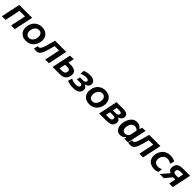

<svg xmlns="http://www.w3.org/2000/svg" viewBox="673 -2604 4709 4709"><g transform="rotate(45 3028.0 -249.0)"><path d="M12 0Q22 -48 34 -104.5Q45 -155 58 -217L68.5 -266.5Q84 -339 95 -392Q106 -444.5 117.5 -498H564.5Q553 -444.5 542 -392Q531 -339 515.5 -266.5L505 -217Q492 -155 481.2 -104.5Q470.5 -54 459 0H332Q343.5 -54 354.2 -104.5Q365 -155 378 -217L388.5 -266.5Q397 -306 403.5 -337.5Q410 -369 416.5 -397.5H223Q217 -369 210.5 -337.5Q204 -306 195.5 -267L185 -217Q172 -155 161.2 -104.5Q150.5 -54 139 0Z M852 12.5Q782.5 12.5 733.5 -11.5Q684.5 -35.5 655.8 -76.5Q627 -117.5 618.5 -169Q615 -191 615 -213.5Q615 -244 621.5 -276Q644.5 -387.5 719 -449.2Q793.5 -511 899 -511Q966.5 -511 1015.5 -487.5Q1064.5 -464 1093.8 -423.2Q1123 -382.5 1132 -331Q1136 -308.5 1136 -285.5Q1136 -255 1129 -223Q1106.5 -115.5 1034 -51.5Q961.5 12.5 852 12.5ZM856 -92.5Q914.5 -92.5 951.8 -134.2Q989 -176 1001 -235.5Q1006.5 -261 1006.5 -284.5Q1006.5 -303 1003 -320.5Q994.5 -359 968 -382.5Q941.5 -406 897.5 -406Q839.5 -406 800.8 -365.5Q762 -325 749.5 -263Q744.5 -239.5 744.5 -217.5Q744.5 -197.5 748.5 -179.5Q756.5 -140.5 783.5 -116.5Q810.5 -92.5 856 -92.5Z M1204 10.5Q1186 10.5 1164.2 8.2Q1142.5 6 1127 2L1155.5 -104Q1163 -102.5 1171 -101.8Q1179 -101 1183.5 -101Q1215.5 -101 1237.2 -131.2Q1259 -161.5 1275 -208.8Q1291 -256 1305 -307Q1318.5 -356.5 1332 -405Q1345.5 -453.5 1357.5 -498H1747Q1735.5 -444.5 1724.2 -391.8Q1713 -339 1698 -266.5L1687.5 -217Q1674 -155 1663.5 -104.5Q1653 -54 1641.5 0H1514.5Q1526 -54 1536.5 -104.5Q1547 -155 1560.5 -217L1571 -266.5Q1579 -306 1586 -337.5Q1592.5 -369 1598.5 -397.5H1445Q1435.5 -362 1425.5 -326.5Q1415.5 -290.5 1407 -258Q1384.5 -177.5 1361.2 -117Q1338 -56.5 1301.8 -23Q1265.5 10.5 1204 10.5Z M1770.5 0Q1782 -52.5 1793 -103.5Q1803.5 -154.5 1816.5 -216.5L1827 -266Q1842.5 -338 1853.5 -391Q1864.5 -443.5 1876 -498L2002 -502Q1994 -463.5 1986.5 -427.5Q1978.5 -391 1970.5 -352H2059.5Q2157 -352 2208.5 -304.5Q2245.5 -270 2245.5 -211.5Q2245.5 -189 2240 -163Q2229 -111 2205 -74.8Q2181 -38.5 2135.8 -19.2Q2090.5 0 2016.5 0ZM1916 -95.5H1996Q2041 -95.5 2072.2 -110.8Q2103.5 -126 2114 -173Q2116.5 -185.5 2116.5 -196Q2116.5 -212 2110 -223.5Q2098.5 -241.5 2077.8 -249Q2057 -256.5 2035 -256.5H1950Q1941 -214.5 1933 -176.8Q1925 -139 1916 -95.5Z M2485.5 10.5Q2413.5 10.5 2359.5 -2.8Q2305.5 -16 2279.5 -29L2310 -137Q2337.5 -121.5 2383 -107.8Q2428.5 -94 2477.5 -94Q2535 -94 2559 -111Q2583 -128 2587.5 -148.5Q2589 -156 2589 -162Q2589 -208 2507 -208H2408L2426.5 -294H2518Q2563.5 -294 2587.8 -307.5Q2612 -321 2617.5 -345Q2618.5 -351 2618.5 -356Q2618.5 -377 2599.5 -389.5Q2575.5 -405 2531 -405Q2496.5 -405 2457.2 -395.8Q2418 -386.5 2370 -363.5L2382 -473.5Q2415 -489 2462.5 -499.5Q2510 -510 2563 -510Q2625 -510 2670 -491.5Q2715 -473 2736 -438.5Q2750 -415 2750 -385.5Q2750 -371.5 2747 -356Q2738.5 -312.5 2709.2 -290Q2680 -267.5 2643 -258L2640.5 -247.5Q2658 -241.5 2677.5 -227.5Q2697 -213.5 2708 -187.5Q2713.5 -173.5 2713.5 -155Q2713.5 -139 2709.5 -119.5Q2702.5 -85.5 2680.8 -55.8Q2659 -26 2612.8 -7.8Q2566.5 10.5 2485.5 10.5Z M3051 12.5Q2981.5 12.5 2932.5 -11.5Q2883.5 -35.5 2854.8 -76.5Q2826 -117.5 2817.5 -169Q2814 -191 2814 -213.5Q2814 -244 2820.5 -276Q2843.5 -387.5 2918 -449.2Q2992.5 -511 3098 -511Q3165.5 -511 3214.5 -487.5Q3263.5 -464 3292.8 -423.2Q3322 -382.5 3331 -331Q3335 -308.5 3335 -285.5Q3335 -255 3328 -223Q3305.5 -115.5 3233 -51.5Q3160.5 12.5 3051 12.5ZM3055 -92.5Q3113.5 -92.5 3150.8 -134.2Q3188 -176 3200 -235.5Q3205.5 -261 3205.5 -284.5Q3205.5 -303 3202 -320.5Q3193.5 -359 3167 -382.5Q3140.5 -406 3096.5 -406Q3038.5 -406 2999.8 -365.5Q2961 -325 2948.5 -263Q2943.5 -239.5 2943.5 -217.5Q2943.5 -197.5 2947.5 -179.5Q2955.5 -140.5 2982.5 -116.5Q3009.5 -92.5 3055 -92.5Z M3385 0Q3396.5 -54.5 3407.5 -104.5Q3418 -154.5 3431 -216.5L3441.5 -266Q3457 -338 3468 -391Q3479 -443.5 3490.5 -498H3736Q3799.5 -498 3835.8 -479.2Q3872 -460.5 3884.5 -430Q3892.5 -411 3892.5 -390Q3892.5 -377.5 3889.5 -364Q3880 -321 3852 -297.2Q3824 -273.5 3789 -265L3787 -256Q3806 -250 3824 -234.5Q3842 -219 3851 -192.5Q3855.5 -179.5 3855.5 -162.5Q3855.5 -146 3851 -126Q3843 -86.5 3821 -58.2Q3799 -30 3752.8 -15Q3706.5 0 3624.5 0ZM3593.5 -403Q3588 -375.5 3583 -351Q3577.5 -326 3570.5 -293.5H3660.5Q3707 -293.5 3729.5 -307.5Q3752 -321.5 3757 -345.5Q3758.5 -352.5 3758.5 -359Q3758.5 -377.5 3745 -388.5Q3726.5 -403 3690 -403ZM3528 -95.5H3619Q3673 -95.5 3697.2 -107.8Q3721.5 -120 3728 -148.5Q3729.5 -156 3729.5 -163Q3729.5 -211 3648 -211H3553Q3545 -175 3539.2 -148.2Q3533.5 -121.5 3528 -95.5Z M4122 12.5Q4051.5 12.5 4010.5 -27.5Q3951.5 -84 3951.5 -190.5Q3951.5 -229.5 3960.5 -272.5Q3983 -379.5 4043 -445.2Q4103 -511 4192 -511Q4242.5 -511 4284 -490Q4325.5 -469 4348.5 -434.5H4359.5L4376.5 -498L4492.5 -504.5L4384.5 0H4257L4269 -56.5H4259Q4230 -20.5 4194.5 -4Q4159 12.5 4122 12.5ZM4182.5 -97Q4194 -97 4204 -99Q4259 -110 4293 -169L4331.5 -350Q4289 -400.5 4227 -400.5Q4169.5 -400.5 4135.2 -361Q4101 -321.5 4089 -262.5Q4083.5 -238 4083.5 -215Q4083.5 -153 4117.5 -120.5Q4141.5 -97 4182.5 -97Z M4470 10.5Q4452 10.5 4430.2 8.2Q4408.5 6 4393 2L4421.5 -104Q4429 -102.5 4437 -101.8Q4445 -101 4449.5 -101Q4481.5 -101 4503.2 -131.2Q4525 -161.5 4541 -208.8Q4557 -256 4571 -307Q4584.5 -356.5 4598 -405Q4611.5 -453.5 4623.5 -498H5013Q5001.5 -444.5 4990.2 -391.8Q4979 -339 4964 -266.5L4953.5 -217Q4940 -155 4929.5 -104.5Q4919 -54 4907.5 0H4780.5Q4792 -54 4802.5 -104.5Q4813 -155 4826.5 -217L4837 -266.5Q4845 -306 4852 -337.5Q4858.5 -369 4864.5 -397.5H4711Q4701.5 -362 4691.5 -326.5Q4681.5 -290.5 4673 -258Q4650.5 -177.5 4627.2 -117Q4604 -56.5 4567.8 -23Q4531.5 10.5 4470 10.5Z M5308 11Q5219.5 11 5159.8 -25.2Q5100 -61.5 5076 -127Q5062 -164 5062 -208Q5062 -241.5 5070 -278.5Q5091.5 -382.5 5165 -446.5Q5238.5 -510.5 5352 -510.5Q5447 -510.5 5520 -469.5L5488 -359Q5452 -384 5419.5 -393Q5387 -402 5356.5 -402Q5300 -402 5256.2 -366.8Q5212.5 -331.5 5198 -266Q5192.5 -240.5 5192.5 -218.5Q5192.5 -171 5218.5 -140.5Q5257 -95.5 5331.5 -95.5Q5390 -95.5 5442 -128.5L5426.5 -15.5Q5406 -4 5375.2 3.5Q5344.5 11 5308 11Z M5484.5 0Q5516 -36.5 5547.5 -73.5Q5579 -110 5609.5 -145.5L5662 -207Q5607.5 -224.5 5589.5 -266.5Q5578 -292.5 5578 -323Q5578 -341 5582 -360.5Q5593.5 -414.5 5620.8 -444.5Q5648 -474.5 5693.2 -486.2Q5738.5 -498 5804.5 -498H6043.5Q6032 -444 6021 -392Q6010 -339.5 5994.5 -267L5984 -217Q5970.5 -155 5960 -104.5Q5949.5 -54 5938 0H5815Q5824 -43.5 5833 -85Q5841.5 -126 5851.5 -174.5H5771.5L5737.5 -133.5Q5710.5 -100.5 5682.5 -66.8Q5654.5 -33 5627.5 0ZM5789.5 -259.5H5869.5L5871 -267Q5879 -305 5886 -337.5Q5893 -370 5899.5 -401.5H5809Q5775.5 -401.5 5745.2 -390.5Q5715 -379.5 5706 -338Q5703.5 -325.5 5703.5 -315.5Q5703.5 -297.5 5712 -287Q5725 -270 5747.2 -264.8Q5769.5 -259.5 5789.5 -259.5Z"/></g></svg>

Font: Heraclito SemiBold
Style: Italic
Weight: 600
Italic angle: -12°
Designer: Kostas Bartsokas (font) & Cristiano Sobral (main changes)
Foundry: Kostas Bartsokas (font) & Cristiano Sobral (main changes)
Version: Version 1.00;July 8, 2020;FontCreator 13.0.0.2655 64-bit